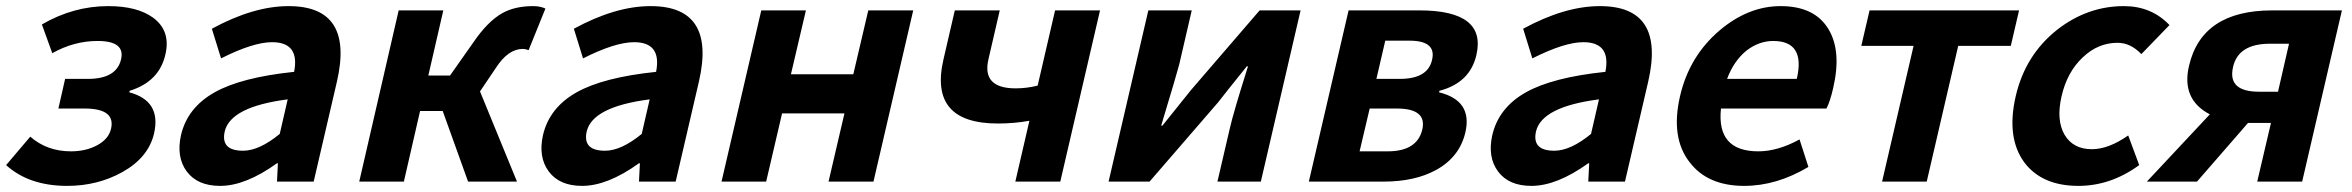

<svg xmlns="http://www.w3.org/2000/svg" viewBox="-37 -594 7692 628"><path d="M-17 -54 62 -147Q117 -99 195 -99Q244 -99 281 -119Q318 -139 326 -172Q342 -239 240 -239H154L176 -336H251Q344 -336 359 -400Q373 -460 282 -460Q205 -460 134 -420L100 -514Q203 -574 317 -574Q412 -574 464 -536Q522 -493 504 -416Q484 -327 387 -297L386 -292Q491 -264 467 -158Q449 -79 363 -31Q282 14 183 14Q58 14 -17 -54Z M574 -33Q539 -80 555 -152Q576 -242 665 -292Q752 -341 925 -359Q944 -456 853 -456Q791 -456 686 -403L656 -500Q792 -574 907 -574Q1122 -574 1065 -327L989 0H869L872 -60H869Q766 14 683 14Q609 14 574 -33ZM878 -156 904 -269Q717 -245 698 -164Q684 -101 758 -101Q811 -101 878 -156Z M1654 0H1494L1411 -231H1337L1284 0H1138L1267 -560H1413L1364 -347H1435L1511 -455Q1558 -524 1606 -551Q1647 -574 1707 -574Q1730 -574 1747 -566L1692 -430Q1681 -434 1673 -434Q1625 -434 1585 -372L1533 -295Z M1758 -33Q1723 -80 1739 -152Q1760 -242 1849 -292Q1936 -341 2109 -359Q2128 -456 2037 -456Q1975 -456 1870 -403L1840 -500Q1976 -574 2091 -574Q2306 -574 2249 -327L2173 0H2053L2056 -60H2053Q1950 14 1867 14Q1793 14 1758 -33ZM2062 -156 2088 -269Q1901 -245 1882 -164Q1868 -101 1942 -101Q1995 -101 2062 -156Z M2453 -560H2599L2550 -351H2754L2803 -560H2950L2820 0H2673L2725 -223H2521L2469 0H2323Z M3330 -199Q3280 -190 3227 -190Q3000 -190 3049 -400L3086 -560H3233L3196 -400Q3174 -305 3285 -305Q3321 -305 3357 -314L3414 -560H3561L3431 0H3284Z M3719 -560H3861L3820 -383Q3815 -362 3761 -183H3765L3859 -300L4083 -560H4217L4087 0H3945L3986 -176Q3997 -225 4045 -377H4041Q3971 -290 3947 -259L3723 0H3589Z M4374 -560H4606Q4826 -560 4792 -414Q4771 -323 4671 -297L4670 -292Q4780 -265 4756 -161Q4737 -80 4660 -38Q4591 0 4488 0H4244ZM4542 -336Q4633 -336 4647 -398Q4662 -461 4573 -461H4494L4465 -336ZM4502 -99Q4598 -99 4615 -170Q4631 -239 4532 -239H4443L4410 -99Z M4863 -33Q4828 -80 4844 -152Q4865 -242 4954 -292Q5041 -341 5214 -359Q5233 -456 5142 -456Q5080 -456 4975 -403L4945 -500Q5081 -574 5196 -574Q5411 -574 5354 -327L5278 0H5158L5161 -60H5158Q5055 14 4972 14Q4898 14 4863 -33ZM5167 -156 5193 -269Q5006 -245 4987 -164Q4973 -101 5047 -101Q5100 -101 5167 -156Z M5489 -64Q5427 -144 5458 -279Q5488 -410 5588 -495Q5682 -574 5787 -574Q5899 -574 5944 -498Q5987 -426 5959 -306Q5949 -262 5937 -239H5592Q5577 -99 5714 -99Q5778 -99 5849 -138L5878 -48Q5774 14 5668 14Q5548 14 5489 -64ZM5840 -336Q5869 -460 5763 -460Q5717 -460 5676 -429Q5634 -395 5612 -336Z M6222 -444H6051L6078 -560H6567L6540 -444H6368L6265 0H6119Z M6584 -63Q6525 -144 6556 -279Q6587 -414 6692 -497Q6791 -574 6910 -574Q7000 -574 7059 -512L6967 -417Q6932 -454 6889 -454Q6825 -454 6775 -406Q6724 -358 6706 -279Q6688 -201 6716 -153Q6744 -106 6805 -106Q6860 -106 6924 -151L6960 -54Q6867 14 6761 14Q6642 14 6584 -63Z M7450 -451H7388Q7284 -451 7267 -375Q7248 -294 7352 -294H7414ZM7623 -560 7493 0H7346L7391 -192H7316L7149 0H6985L7191 -220Q7097 -269 7123 -379Q7165 -560 7395 -560Z"/></svg>

Font: KaiGen Gothic CN Bold
Style: Bold
Weight: 700
Designer: Ryoko NISHIZUKA  (kana & ideographs); Paul D. Hunt (Latin, Greek & Cyrillic); Wenlong ZHANG  (bopomofo); Sandoll Communi
Foundry: Adobe Systems Incorporated
Version: Version 1.002.20150501